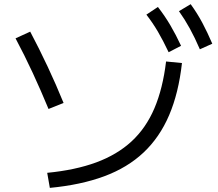

<svg xmlns="http://www.w3.org/2000/svg" viewBox="-20 -875 1040 918"><path d="M205.7 -48.7Q340 -61.7 440 -98.5Q540 -135.4 609 -199Q678 -262.7 718.3 -357.3Q758.6 -452 774 -581L850 -573.6Q834 -430.3 788.7 -324.3Q743.4 -218.3 666.4 -145.8Q589.4 -73.3 477.9 -32Q366.3 9.3 218.3 23.3ZM212 -354Q175.6 -442 136.5 -526.5Q97.3 -611 54.3 -691.7L124.4 -723.7Q167.4 -642.7 207.5 -557.2Q247.7 -471.7 284 -382.7ZM786.3 -625.3Q759.6 -681.6 734.8 -724Q709.9 -766.3 679.9 -805L735 -841.7Q768.3 -798.7 794.7 -753.8Q821 -709 845.7 -656ZM935.6 -639.3Q911.3 -695.6 887.4 -739Q863.6 -782.3 835.6 -821.6L891.7 -855Q923.3 -811.3 947.7 -765.5Q972 -719.7 995 -666Z"/></svg>

Font: M PLUS 2 Thin
Style: Regular
Weight: 100
Designer: Coji Morishita
Foundry: UNDERFOREST DESIGN
Version: Version 1.001